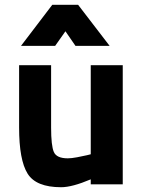

<svg xmlns="http://www.w3.org/2000/svg" viewBox="-20 -772 601 804"><path d="M360 -499H494V0H360V-21Q282 12 236 12Q131 12 95.5 -45Q60 -102 60 -238V-499H194V-238Q194 -162 205.5 -135.5Q217 -109 264 -109Q279 -109 303 -113.5Q327 -118 344 -122L360 -126ZM68 -580 199 -752H307L439 -580H296L254 -641L211 -580Z"/></svg>

Font: TypoPRO Titillium Text
Style: 999 wt
Weight: 900
Designer: Accademia di Belle Arti di Urbino and others
Foundry: Accademia di Belle Arti di Urbino and others.
Version: Version 25.000